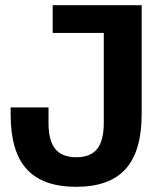

<svg xmlns="http://www.w3.org/2000/svg" viewBox="-20 -710 629 740"><path d="M21 -269V-296H167V-236Q167 -168 193 -136Q219 -104 274 -104Q329 -104 354.5 -136Q380 -168 380 -237V-583H183V-690H526V-270Q526 -127 464 -58.5Q402 10 274 10Q145 10 83 -58Q21 -126 21 -269Z"/></svg>

Font: Mozilla Headline BETA
Style: Bold
Weight: 700
Designer: Studio DRAMA
Foundry: Studio DRAMA
Version: Version 0.100